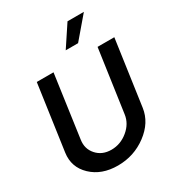

<svg xmlns="http://www.w3.org/2000/svg" viewBox="-231 -1141 1187 1291"><g transform="rotate(-30 362.0 -495.0)"><path d="M493 -1000H620L481 -837H385ZM303 10Q177 10 100 -63.5Q23 -137 38 -243L110 -750H240L172 -266Q162 -199 204.5 -151.5Q247 -104 318 -104Q389 -104 446.5 -151.5Q504 -199 513 -266L582 -750H712L640 -243Q625 -137 526.5 -63.5Q428 10 303 10Z"/></g></svg>

Font: Oakes Grotesk
Style: Bold Italic
Weight: 600
Italic angle: -8°
Designer: Samuel Oakes
Foundry: Samuel Oakes
Version: Version 1.000;PS 001.000;hotconv 1.0.88;makeotf.lib2.5.64775